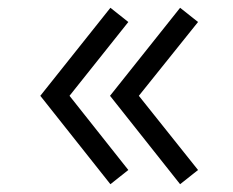

<svg xmlns="http://www.w3.org/2000/svg" viewBox="-20 -575 598 493"><path d="M263.5 -102 83.5 -329 263.5 -555 309.5 -518.5 158.5 -329 309.5 -138.5ZM442.5 -102 262.5 -329 442.5 -555 488.5 -518.5 336.5 -329 488.5 -138.5Z"/></svg>

Font: Russisch Sans
Style: Regular
Weight: 400
Designer: Michael Sharanda (font) & Cristiano Sobral (main changes)
Foundry: Michael Sharanda
Version: Version 2.00;October 25, 2020;FontCreator 13.0.0.2681 64-bit